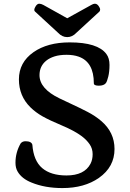

<svg xmlns="http://www.w3.org/2000/svg" viewBox="-20 -981 686 1011"><path d="M61.5 0ZM474.1 -542.5Q474.1 -654.3 394.5 -682.6Q367.2 -692.4 330.6 -692.4Q293.9 -692.4 267.6 -684.1Q241.2 -675.8 223.6 -661.6Q188 -632.8 188 -585.4Q188 -513.7 293.5 -462.9L354.5 -434.1Q398.9 -413.6 440.2 -392.3Q481.4 -371.1 513.2 -343.8Q583 -284.2 583 -196.3Q583 -102.1 501 -44.4Q424.3 9.3 308.6 9.3Q216.8 9.3 146.5 -19.5Q94.7 -40 72.8 -77.6Q61.5 -96.7 61.5 -124Q61.5 -178.7 88.9 -226.1Q98.1 -237.3 114.3 -237.3Q145.5 -237.3 150.4 -218.8Q156.7 -134.3 202.4 -95.7Q248 -57.1 330.1 -57.1Q424.3 -57.1 456.5 -118.7Q467.8 -140.1 467.8 -169.2Q467.8 -198.2 452.1 -221.2Q436.5 -244.1 410.6 -263.7Q371.1 -293 305.9 -320.3Q240.7 -347.7 204.3 -368.2Q168 -388.7 140.1 -416Q79.6 -475.6 79.6 -563Q79.6 -652.3 156.2 -706.1Q230 -757.8 346.7 -757.8Q494.6 -757.8 540 -696.8Q556.6 -674.8 556.6 -639.2Q556.6 -603.5 550 -577.1Q543.5 -550.8 537.1 -543Q526.4 -529.8 500.2 -529.8Q474.1 -529.8 474.1 -542.5ZM334 -785.6Q307.1 -785.6 286.1 -808.1L164.1 -920.4Q160.6 -923.8 160.6 -928.5Q160.6 -933.1 162.8 -938.5Q165 -943.8 168.5 -949.2Q176.8 -961.4 186.5 -961.4Q196.3 -961.4 208 -955.1L334 -884.8L439 -942.9Q449.2 -948.2 460.4 -954.8Q471.7 -961.4 479 -961.4Q486.3 -961.4 491.2 -957.8Q496.1 -954.1 499.5 -949.2Q507.3 -937.5 507.3 -932.6Q507.3 -923.8 503.9 -920.4L381.8 -808.1Q360.8 -785.6 334 -785.6Z"/></svg>

Font: Quando
Style: Regular
Weight: 400
Version: Version 1.002